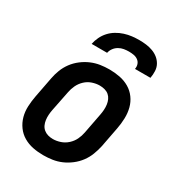

<svg xmlns="http://www.w3.org/2000/svg" viewBox="-181 -864 912 990"><g transform="rotate(30 275.0 -369.0)"><path d="M225 12Q193 12 163 6Q133 0 107.5 -15Q82 -30 64.5 -54Q47 -78 39 -107Q31 -136 32.5 -168Q34 -200 40 -231L63 -351Q68 -378 78 -404Q88 -430 105 -453Q122 -476 145.5 -494Q169 -512 195 -523Q221 -534 247.5 -538Q274 -542 301 -542Q333 -542 363.5 -536Q394 -530 419.5 -515Q445 -500 462.5 -476Q480 -452 487.5 -423Q495 -394 494 -362Q493 -330 487 -299L464 -179Q458 -152 448 -126Q438 -100 421 -77Q404 -54 380.5 -36Q357 -18 331.5 -7Q306 4 279 8Q252 12 225 12ZM227 -85Q248 -85 270.5 -92.5Q293 -100 311 -116.5Q329 -133 339 -154Q349 -175 353 -197L376 -317Q379 -332 380 -347.5Q381 -363 379 -378Q377 -393 371 -406Q365 -419 354.5 -428Q344 -437 329.5 -441Q315 -445 299 -445Q278 -445 255.5 -437.5Q233 -430 215.5 -413.5Q198 -397 188 -376Q178 -355 174 -333L150 -213Q147 -198 146 -182.5Q145 -167 147 -152Q149 -137 155 -124Q161 -111 172 -102Q183 -93 197 -89Q211 -85 227 -85ZM155 -610Q159 -631 169 -652Q179 -673 194.5 -690Q210 -707 230 -719Q250 -731 272 -738Q294 -745 315.5 -747.5Q337 -750 358 -750Q379 -750 399.5 -747.5Q420 -745 439 -738Q458 -731 473 -719Q488 -707 497.5 -690Q507 -673 508 -652Q509 -631 505 -610H413Q416 -625 411.5 -638Q407 -651 396 -659Q385 -667 371 -669.5Q357 -672 342 -672Q327 -672 312 -669.5Q297 -667 283 -659Q269 -651 259.5 -638Q250 -625 247 -610Z"/></g></svg>

Font: Lode Term
Style: Bold Italic
Weight: 700
Italic angle: -11°
Monospace: yes
Designer: Belleve Invis
Foundry: Belleve Invis
Version: Version 29.2.0